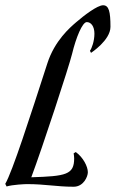

<svg xmlns="http://www.w3.org/2000/svg" viewBox="-93 -700 440 730"><path d="M26 -26C68 -138 170 -449 181 -495C196 -557 220 -616 237 -616C253 -616 266 -600 266 -572C266 -544 256 -516 249 -507L253 -499C253 -499 327 -547 327 -598C327 -656 321 -680 299 -680C277 -680 226 -641 196 -615C174 -596 115 -546 87 -459C21 -255 -46 -47 -73 -1L-68 9C-45 2 2 0 10 0C80 0 122 10 187 10C225 10 241 -29 241 -45C241 -67 223 -102 195 -122L187 -117C188 -111 189 -104 189 -98C189 -36 158 -30 26 -26Z"/></svg>

Font: Romanesco
Style: Regular
Weight: 400
Designer: Astigmatic (AOETI)
Foundry: Astigmatic (AOETI)
Version: Version 1.000